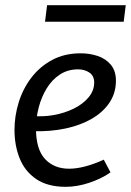

<svg xmlns="http://www.w3.org/2000/svg" viewBox="-20 -709 506 742"><path d="M292 -503Q327 -503 358 -492.5Q389 -482 408.5 -458.5Q428 -435 428 -397Q428 -350 403.5 -313Q379 -276 335.5 -250.5Q292 -225 233.5 -212.5Q175 -200 107 -202V-261Q147 -257 188.5 -264.5Q230 -272 265.5 -289.5Q301 -307 322.5 -333Q344 -359 344 -390Q344 -416 325.5 -428.5Q307 -441 282 -441Q242 -441 211.5 -421Q181 -401 160.5 -367.5Q140 -334 129.5 -293.5Q119 -253 119 -213Q119 -132 154 -94.5Q189 -57 247 -57Q276 -57 310 -66Q344 -75 381 -92L407 -43Q389 -30 368 -20Q347 -10 324.5 -2.5Q302 5 279 9Q256 13 234 13Q164 13 120 -17Q76 -47 56 -97Q36 -147 36 -207Q36 -260 52 -312.5Q68 -365 100.5 -408Q133 -451 181 -477Q229 -503 292 -503ZM162 -689H466L458 -625H154Z"/></svg>

Font: Rosario
Style: Italic
Weight: 400
Italic angle: -8.05°
Designer: Hector Gatti
Foundry: Omnibus Type
Version: Version 1.201